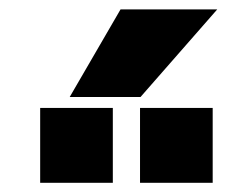

<svg xmlns="http://www.w3.org/2000/svg" viewBox="-20 -986 537 413"><path d="M66.4 -592.8V-753.9H222.7V-592.8ZM281.2 -592.8V-753.9H437.5V-592.8ZM239.3 -965.8H447.3L282.2 -777.3H129.9Z"/></svg>

Font: Gen Shin Gothic Heavy
Style: Bold
Weight: 900
Designer: [Source Han Sans]
Ryoko NISHIZUKA  (kana & ideographs); Paul D. Hunt (Latin, Greek & Cyrillic); Wenlong ZHANG  (bopomofo
Version: Version 1.002.20150607